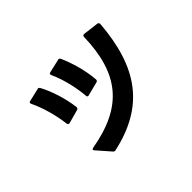

<svg xmlns="http://www.w3.org/2000/svg" viewBox="-122 -916 1245 1245"><g transform="rotate(-45 500.0 -294.0)"><path d="M360 -330V-333C349 -419 320 -514 281 -586C278 -591 274 -594 269 -594C267 -594 266 -594 264 -593L175 -572C168 -571 165 -567 165 -562C165 -560 166 -557 167 -555C203 -480 229 -385 239 -301C240 -294 244 -290 250 -290H255L349 -316C356 -318 360 -323 360 -330ZM239 -60C239 -57 241 -54 244 -51L323 39C327 44 331 46 336 46C338 46 339 46 341 45C673 -28 821 -235 850 -603C850 -612 846 -618 837 -619L731 -632C722 -633 716 -628 716 -619C707 -292 573 -125 250 -69C243 -68 239 -64 239 -60ZM389 -601C389 -599 390 -597 391 -594C425 -521 448 -424 455 -341C455 -333 459 -329 466 -329C467 -329 469 -329 471 -330L565 -354C573 -356 576 -361 576 -368V-370C570 -455 541 -555 509 -626C506 -631 502 -634 497 -634C495 -634 493 -634 492 -633L400 -612C393 -610 389 -607 389 -601Z"/></g></svg>

Font: LINE Seed JP App_OTF Bold
Style: Regular
Weight: 700
Designer: LINE & Fontrix & Fontworks
Version: Version 1.009